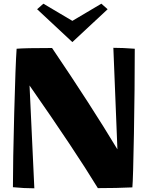

<svg xmlns="http://www.w3.org/2000/svg" viewBox="-20 -1017 800 1040"><path d="M70 -753Q115 -757 262 -757Q474 -444 616 -208L594 -758Q645 -758 710 -753Q710 -542 705.5 -292.5Q701 -43 697 -2Q613 2 510 2Q387 -200 140 -554L166 3Q110 3 50 -3Q50 -139 57 -404Q64 -669 70 -753ZM181 -967 215 -997 372 -904 529 -997 563 -967 372 -789Z"/></svg>

Font: Otomanopee One
Style: Regular
Weight: 400
Designer: Das Ende der Wildnis
Foundry: Gutenberg Labo
Version: Version 3.005